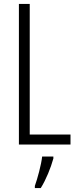

<svg xmlns="http://www.w3.org/2000/svg" viewBox="-20 -785 396 975"><path d="M76 -51H338V-102H131V-765H76ZM251 20V10H194C190 50 170 123 157 159V170H187C214 127 238 67 251 20Z"/></svg>

Font: Noto Sans Tamil UI ExtraCondensed Light
Style: Regular
Weight: 300
Width: 2
Designer: Jelle Bosma - Monotype Design Team
Foundry: Monotype Imaging Inc.
Version: Version 2.004